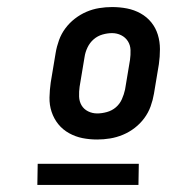

<svg xmlns="http://www.w3.org/2000/svg" viewBox="-20 -713 540 545"><path d="M256 -317Q234 -317 214 -321Q194 -325 176 -335Q158 -345 145.5 -360.5Q133 -376 126.5 -395.5Q120 -415 120.5 -436.5Q121 -458 124 -479L138 -563Q141 -581 147.5 -599Q154 -617 165.5 -632.5Q177 -648 192.5 -660Q208 -672 225.5 -679.5Q243 -687 261.5 -690Q280 -693 298 -693Q320 -693 340.5 -689Q361 -685 379 -675Q397 -665 409.5 -649.5Q422 -634 428 -614.5Q434 -595 434 -573.5Q434 -552 431 -531L417 -447Q414 -429 407.5 -411Q401 -393 389.5 -377.5Q378 -362 362.5 -350Q347 -338 329 -330.5Q311 -323 292.5 -320Q274 -317 256 -317ZM256 -391Q269 -391 283.5 -395Q298 -399 309 -408.5Q320 -418 326 -431.5Q332 -445 335 -459L349 -543Q351 -557 350.5 -571Q350 -585 343 -596Q336 -607 324 -613Q312 -619 298 -619Q285 -619 271 -615Q257 -611 246 -601.5Q235 -592 228.5 -578.5Q222 -565 220 -551L206 -467Q204 -453 204.5 -439Q205 -425 211.5 -414Q218 -403 230 -397Q242 -391 256 -391ZM86 -188 87 -248H374L373 -188Z"/></svg>

Font: Iosevka Term Curly SmBd Obl
Style: Regular
Weight: 600
Italic angle: -9°
Designer: Belleve Invis
Foundry: Belleve Invis
Version: Version 32.3.0